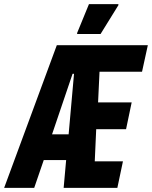

<svg xmlns="http://www.w3.org/2000/svg" viewBox="-64 -906 733 926"><path d="M-44 0 210 -688H649L621 -560H416L409 -412H571L544 -283H400L393 -128H529L502 0H243L255 -134H147L101 0ZM187 -258H267L293 -550H286ZM308 -742V-747L365 -886H507V-881L421 -742Z"/></svg>

Font: Saira Condensed ExtraBold
Style: Italic
Weight: 800
Width: 3
Italic angle: -12°
Designer: Hector Gatti with collaboration of the Omnibus-Type team
Foundry: Omnibus-Type
Version: Version 1.101